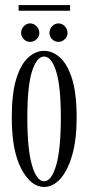

<svg xmlns="http://www.w3.org/2000/svg" viewBox="-20 -728 351 759"><path d="M154.5 11Q101.5 11 64 -61Q26.5 -133 26.5 -263.5Q26.5 -359 44.5 -416.8Q62.5 -474.5 91.8 -500.8Q121 -527 154.5 -527Q187.5 -527 217 -500.8Q246.5 -474.5 264.8 -416.8Q283 -359 283 -263.5Q283 -176.5 265.5 -115.2Q248 -54 218.8 -21.5Q189.5 11 154.5 11ZM154.5 -11.5Q183.5 -11.5 202 -74.5Q220.5 -137.5 220.5 -263.5Q220.5 -387 202 -445.8Q183.5 -504.5 154.5 -504.5Q125 -504.5 106.5 -445.8Q88 -387 88 -263.5Q88 -137.5 106.5 -74.5Q125 -11.5 154.5 -11.5ZM211.5 -562.5Q196.5 -562.5 186 -573Q175.5 -583.5 175.5 -597.5Q175.5 -613 186 -624.2Q196.5 -635.5 211.5 -635.5Q225.5 -635.5 236.2 -624.2Q247 -613 247 -597.5Q247 -583.5 236.2 -573Q225.5 -562.5 211.5 -562.5ZM98.5 -562.5Q84.5 -562.5 74 -573Q63.5 -583.5 63.5 -597.5Q63.5 -613 74 -624.2Q84.5 -635.5 98.5 -635.5Q113.5 -635.5 124.5 -624.2Q135.5 -613 135.5 -597.5Q135.5 -583.5 124.5 -573Q113.5 -562.5 98.5 -562.5ZM53.5 -685.5V-708H257V-685.5Z"/></svg>

Font: Imbue 50pt Light
Style: Regular
Weight: 300
Designer: Tyler Finck
Foundry: Etcetera Type Company
Version: Version 1.102; ttfautohint (v1.8.3)